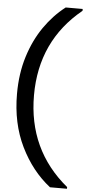

<svg xmlns="http://www.w3.org/2000/svg" viewBox="-72 -1028 560 1250"><g transform="rotate(5 208.0 -402.5)"><path d="M416 185H305Q185 91 111.5 -59.5Q38 -210 38 -403Q38 -535 72.5 -646Q107 -757 167 -843.5Q227 -930 305 -990H416V-978Q149 -760 149 -403Q149 -46 416 174Z"/></g></svg>

Font: Ulagadi Sans Medium
Style: Regular
Weight: 500
Designer: Ninad Kale (Devanagari), Jonny Pinhorn (Latin)
Foundry: Indian Type Foundry
Version: Version 3.01;March 29, 2020;FontCreator 12.0.0.2522 64-bit; 